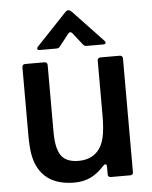

<svg xmlns="http://www.w3.org/2000/svg" viewBox="-55 -837 707 894"><g transform="rotate(-5 298.0 -390.0)"><path d="M86 -81Q73 -108 67.5 -141.5Q62 -175 62 -232V-545Q62 -551 65.5 -555Q69 -559 76 -559H166Q173 -559 176.5 -555Q180 -551 180 -545V-231Q180 -147 209 -115Q233 -88 285 -88Q342 -88 375 -124Q396 -147 405 -185.5Q414 -224 414 -289V-545Q414 -551 417.5 -555Q421 -559 428 -559H518Q525 -559 528.5 -555Q532 -551 532 -545V-14Q532 0 518 0H428Q414 0 414 -14V-50Q414 -61 407 -61Q402 -61 396 -54Q365 -20 332 -4.5Q299 11 257 11Q131 11 86 -81ZM150 -618Q138 -618 138 -626Q138 -630 143 -635L284 -784Q291 -791 298 -791Q303 -791 312 -784L453 -635Q458 -630 458 -626Q458 -618 446 -618H369Q358 -618 352 -626L308 -682Q303 -688 298 -688Q292 -688 288 -682L244 -626Q239 -618 227 -618Z"/></g></svg>

Font: Open Sauce Two SemiBold
Style: Regular
Weight: 600
Designer: Alfredo Marco Pradil
Foundry: Creative Sauce Fz LLC
Version: Version 1.477